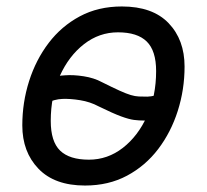

<svg xmlns="http://www.w3.org/2000/svg" viewBox="-20 -562 640 594"><path d="M73 -210 87 -295Q110 -310 133 -319Q156 -328 181 -329Q207 -331 239 -326Q271 -321 295 -308Q329 -291 350 -281.5Q371 -272 384.5 -268Q398 -264 409.5 -263.5Q421 -263 436 -263Q459 -264 481.5 -274Q504 -284 527 -303L512 -220Q491 -207 469.5 -198Q448 -189 428 -189Q410 -189 394.5 -191Q379 -193 354.5 -202Q330 -211 285 -233Q259 -247 228 -252Q197 -257 173 -256Q148 -255 123 -242.5Q98 -230 73 -210ZM243 12Q149 12 99 -40Q49 -92 49 -174Q49 -245 70 -311Q91 -377 130.5 -429Q170 -481 227 -511.5Q284 -542 357 -542Q452 -542 501.5 -490.5Q551 -439 551 -356Q551 -285 530 -219Q509 -153 469.5 -101Q430 -49 373 -18.5Q316 12 243 12ZM255 -68Q313 -68 360 -104.5Q407 -141 435 -203Q463 -265 463 -342Q463 -405 434 -433.5Q405 -462 345 -462Q287 -462 240 -425.5Q193 -389 165 -327Q137 -265 137 -188Q137 -124 166 -96Q195 -68 255 -68Z"/></svg>

Font: Geist Mono
Style: Italic
Weight: 400
Italic angle: -12°
Monospace: yes
Designer: Basement.studio, Andrés Briganti, Mateo Zaragoza
Foundry: Basement.studio, Vercel, Andrés Briganti, Guido Ferreyra, Mateo Zaragoza
Version: Version 1.500